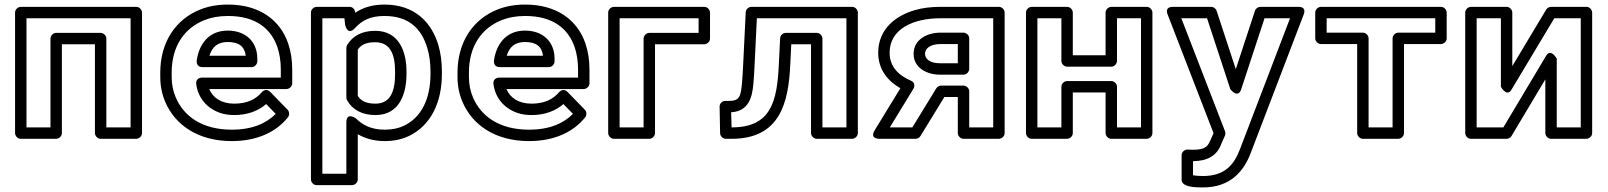

<svg xmlns="http://www.w3.org/2000/svg" viewBox="-20 -583 7042 841"><path d="M552 -25H445.8V-414C445.8 -429.1 431.5 -439 420.8 -439H226.1C211 -439 201.1 -424.7 201.1 -414V-25H96V-503H552ZM577 25C587.7 25 602 15.1 602 0V-528C602 -538.7 592.1 -553 577 -553H71C60.3 -553 46 -543.1 46 -528V0C46 10.7 55.9 25 71 25H226.1C236.8 25 251.1 15.1 251.1 0V-389H395.8V0C395.8 10.7 405.7 25 420.8 25Z M1187.7 -84.2C1146.5 -42.7 1085.1 -15 995.2 -15C864.3 -15 784.6 -74.5 749.8 -156.3C738 -184.1 732 -213.8 732 -246V-265C732 -381.6 788.2 -460 875.2 -494.8C905.2 -506.8 939.5 -513 978.7 -513C1100 -513 1167.1 -457.6 1194.9 -376.9C1204.8 -347.9 1210 -315 1210 -278V-243H864.3C854.1 -243 836.7 -236.8 839.5 -214.9C847.4 -152.3 888.3 -108.1 942.9 -88.9C962.2 -82.1 983.4 -79 1006.2 -79C1065.1 -79 1112.7 -98.1 1145.8 -127.2ZM896.4 -193H1235C1245.7 -193 1260 -202.9 1260 -218V-278C1260 -319.7 1254.2 -358.1 1242.1 -393.1C1207.3 -494.4 1117.7 -563 978.7 -563C934.3 -563 893.4 -555.9 856.7 -541.2C750.2 -498.7 682 -399.4 682 -265V-246C682 -207.5 689.2 -170.9 703.8 -136.7C747 -35.3 847.7 35 995.2 35C1108.9 35 1191.4 -6.6 1241.4 -69.4C1248.1 -77.9 1248.9 -93 1239.7 -102.4L1163.8 -180.4C1149.2 -195.4 1133.6 -187.2 1126.8 -179.1C1101.6 -149.3 1064.3 -129 1006.2 -129C950 -129 912.4 -154.4 896.4 -193ZM1107.1 -326C1107.1 -399.9 1056.3 -449 977.6 -449C889.3 -449 850.3 -382.5 841.7 -317.3C840.4 -307.3 844.1 -289 866.5 -289H1082.1C1097.2 -289 1107.1 -303.3 1107.1 -314ZM1056.4 -339H897.4C908.8 -374.8 930.6 -399 977.6 -399C1028.9 -399 1051.6 -377.4 1056.4 -339Z M1535.1 -460.2C1564 -491.9 1600.2 -513 1664 -513C1774.4 -513 1827.4 -453.8 1851.8 -372.3C1860.9 -342 1865.6 -307.9 1865.6 -270V-259C1865.6 -147.4 1824.1 -68.8 1750.9 -32.9C1727 -21.2 1698.7 -15 1665.1 -15C1605.9 -15 1568.4 -35.5 1539.6 -63.8C1539.6 -63.8 1497.1 -95.6 1497.1 -46V178H1392V-503H1488.7L1491.7 -474.3C1491.7 -474.3 1501.8 -423.6 1535.1 -460.2ZM1511.1 -553H1367C1356.3 -553 1342 -543.1 1342 -528V203C1342 213.7 1351.9 228 1367 228H1522.1C1532.8 228 1547.1 218.1 1547.1 203V4.8C1577.9 22.9 1617.5 35 1665.1 35C1704.8 35 1741.1 27.5 1772.9 11.9C1867.9 -34.7 1915.6 -135.5 1915.6 -259V-270C1915.6 -312.1 1910.4 -351 1899.7 -386.7C1870.7 -483.4 1798.1 -563 1664 -563C1611.1 -563 1570.1 -550.1 1536.3 -527.3C1534.9 -540.8 1526.3 -553 1511.1 -553ZM1624.4 -79C1733.1 -79 1760.5 -177.8 1760.5 -259V-270C1760.5 -351.8 1731.1 -448 1623.3 -448C1564.3 -448 1523.9 -424.8 1500.6 -385.8C1498.3 -381.9 1497.1 -377.5 1497.1 -373V-156C1497.1 -151.8 1498.2 -147.5 1500.2 -144C1522.5 -103.5 1564.8 -79 1624.4 -79ZM1624.4 -129C1581.6 -129 1560.6 -142.4 1547.1 -162.9V-365.7C1560.6 -385 1580.3 -398 1623.3 -398C1688.3 -398 1710.5 -347 1710.5 -270V-259C1710.5 -181.3 1689.2 -129 1624.4 -129Z M2489.7 -84.2C2448.5 -42.7 2387.1 -15 2297.2 -15C2166.3 -15 2086.6 -74.5 2051.8 -156.3C2040 -184.1 2034 -213.8 2034 -246V-265C2034 -381.6 2090.2 -460 2177.2 -494.8C2207.2 -506.8 2241.5 -513 2280.7 -513C2402 -513 2469.1 -457.6 2496.9 -376.9C2506.8 -347.9 2512 -315 2512 -278V-243H2166.3C2156.1 -243 2138.7 -236.8 2141.5 -214.9C2149.4 -152.3 2190.3 -108.1 2244.9 -88.9C2264.2 -82.1 2285.4 -79 2308.2 -79C2367.1 -79 2414.7 -98.1 2447.8 -127.2ZM2198.4 -193H2537C2547.7 -193 2562 -202.9 2562 -218V-278C2562 -319.7 2556.2 -358.1 2544.1 -393.1C2509.3 -494.4 2419.7 -563 2280.7 -563C2236.3 -563 2195.4 -555.9 2158.7 -541.2C2052.2 -498.7 1984 -399.4 1984 -265V-246C1984 -207.5 1991.2 -170.9 2005.8 -136.7C2049 -35.3 2149.7 35 2297.2 35C2410.9 35 2493.4 -6.6 2543.4 -69.4C2550.1 -77.9 2550.9 -93 2541.7 -102.4L2465.8 -180.4C2451.2 -195.4 2435.6 -187.2 2428.8 -179.1C2403.6 -149.3 2366.3 -129 2308.2 -129C2252 -129 2214.4 -154.4 2198.4 -193ZM2409.1 -326C2409.1 -399.9 2358.3 -449 2279.6 -449C2191.3 -449 2152.3 -382.5 2143.7 -317.3C2142.4 -307.3 2146.1 -289 2168.5 -289H2384.1C2399.2 -289 2409.1 -303.3 2409.1 -314ZM2358.4 -339H2199.4C2210.8 -374.8 2232.6 -399 2279.6 -399C2330.9 -399 2353.6 -377.4 2358.4 -339Z M3040 -439H2824.1C2809 -439 2799.1 -424.7 2799.1 -414V-25H2694V-503H3040ZM3065 -389C3075.7 -389 3090 -398.9 3090 -414V-528C3090 -538.7 3080.1 -553 3065 -553H2669C2658.3 -553 2644 -543.1 2644 -528V0C2644 10.7 2653.9 25 2669 25H2824.1C2834.8 25 2849.1 15.1 2849.1 0V-389Z M3687.5 -503V-25H3582.4V-414C3582.4 -429.1 3568.1 -439 3557.4 -439H3422.1C3408.4 -439 3397.7 -427.4 3397.1 -415.2L3391.6 -304.2C3384.3 -134.9 3355.8 -25 3184.5 -25C3184.1 -46 3182.9 -69.8 3182.5 -91.2C3261.2 -95.6 3274.8 -160.1 3279.8 -214.2C3282 -238.4 3283.9 -267.7 3285.4 -301.9L3295.2 -503ZM3737.5 -528C3737.5 -538.7 3727.6 -553 3712.5 -553H3271.4C3259.2 -553 3247.1 -542.9 3246.4 -529.2L3235.4 -304.1C3233.8 -270.3 3232.2 -241.9 3230 -218.8C3224.6 -161.2 3220 -141 3173.5 -141H3157C3142.5 -141 3131.8 -128.9 3132 -115.5L3134.2 0.5C3134.4 12.1 3144.8 25 3159.2 25H3184.5C3396.3 25 3434.2 -132.1 3441.6 -301.8L3445.9 -389H3532.4V0C3532.4 10.7 3542.3 25 3557.4 25H3712.5C3723.2 25 3737.5 15.1 3737.5 0Z M4099.2 -503H4330.5V-25H4225.4V-183C4225.4 -198.1 4211.1 -208 4200.4 -208H4102.5C4093.9 -208 4085.6 -203.3 4081.2 -196.1L3976.3 -25H3877.6L3980.8 -194C3985.9 -202.3 3990.5 -221 3969.3 -230C3915.1 -253.1 3876.7 -291.8 3876.7 -352C3876.7 -456.8 3981.2 -503 4099.2 -503ZM3923.9 -196.6 3811.7 -13C3787 27.3 3833 25 3833 25H3990.3C3998.8 25 4007.1 20.4 4011.6 13.1L4116.5 -158H4175.4V0C4175.4 10.7 4185.3 25 4200.4 25H4355.5C4366.2 25 4380.5 15.1 4380.5 0V-528C4380.5 -538.7 4370.6 -553 4355.5 -553H4099.2C4058.5 -553 4021.5 -548.5 3988.4 -539C3905.4 -515.4 3826.7 -457 3826.7 -352C3826.7 -278 3869.6 -227.1 3923.9 -196.6ZM3981.8 -347C3981.8 -284 4042.5 -256 4095.9 -256H4200.4C4215.5 -256 4225.4 -270.3 4225.4 -281V-415C4225.4 -430.1 4211.1 -440 4200.4 -440H4099.2C4043.5 -440 3981.8 -411.8 3981.8 -347ZM4031.8 -347C4031.8 -370.7 4054 -390 4099.2 -390H4175.4V-306H4095.9C4053.4 -306 4031.8 -325.1 4031.8 -347Z M4977.8 -25H4872.7V-203C4872.7 -218.1 4858.4 -228 4847.7 -228H4654.1C4639 -228 4629.1 -213.7 4629.1 -203V-25H4524V-503H4629.1V-316C4629.1 -300.9 4643.4 -291 4654.1 -291H4847.7C4862.8 -291 4872.7 -305.3 4872.7 -316V-503H4977.8ZM5002.8 25C5013.5 25 5027.8 15.1 5027.8 0V-528C5027.8 -538.7 5017.9 -553 5002.8 -553H4847.7C4837 -553 4822.7 -543.1 4822.7 -528V-341H4679.1V-528C4679.1 -538.7 4669.2 -553 4654.1 -553H4499C4488.3 -553 4474 -543.1 4474 -528V0C4474 10.7 4483.9 25 4499 25H4654.1C4664.8 25 4679.1 15.1 4679.1 0V-178H4822.7V0C4822.7 10.7 4832.6 25 4847.7 25Z M5205.7 123C5269.1 122.4 5310.1 98.5 5328.2 50.4L5345.5 11.1C5348.2 4.9 5347.9 -2.9 5345.9 -8L5154.5 -503H5267.1L5369.2 -192.2C5369.2 -192.2 5402.4 -148.5 5416.8 -192.2L5518.9 -503H5630.6L5411.5 70C5385.7 137.5 5346.3 188 5248.9 188C5232.1 188 5216.4 186.7 5205.7 184.7ZM5248.9 238C5370.9 238 5428.3 165.5 5458.1 88L5690.3 -519.1C5704.5 -556.3 5666.9 -553 5666.9 -553H5500.8C5491.2 -553 5480.5 -546.4 5477 -535.8L5393 -280.1L5309 -535.8C5305.9 -544.9 5296.3 -553 5285.2 -553H5118C5078 -553 5094.7 -519 5094.7 -519L5295.6 0.4L5282.1 30.9C5269.6 59.5 5258.4 73 5203.8 73C5198.7 73 5190 72 5180.7 72C5170 72 5155.7 81.9 5155.7 97V204C5155.7 237.3 5216.5 238 5248.9 238Z M6266.8 -440H6104.8C6089.7 -440 6079.8 -425.7 6079.8 -415V-25H5974.7V-415C5974.7 -430.1 5960.4 -440 5949.7 -440H5791V-503H6266.8ZM6291.8 -390C6302.5 -390 6316.8 -399.9 6316.8 -415V-528C6316.8 -538.7 6306.9 -553 6291.8 -553H5766C5755.3 -553 5741 -543.1 5741 -528V-415C5741 -404.3 5750.9 -390 5766 -390H5924.7V0C5924.7 10.7 5934.6 25 5949.7 25H6104.8C6115.5 25 6129.8 15.1 6129.8 0V-390Z M6788.1 -503H6904V-25H6798.9V-326C6798.9 -326 6773 -373.3 6752.4 -338.8L6565 -25H6448V-503H6554.2V-203C6554.2 -203 6580 -155.7 6600.6 -190.2ZM6773.9 -553C6766.7 -553 6757.2 -548.7 6752.5 -540.8L6604.2 -293.4V-528C6604.2 -538.7 6594.3 -553 6579.2 -553H6423C6412.3 -553 6398 -543.1 6398 -528V0C6398 10.7 6407.9 25 6423 25H6579.2C6586.4 25 6596 20.7 6600.7 12.8L6748.9 -235.4V0C6748.9 10.7 6758.8 25 6773.9 25H6929C6939.7 25 6954 15.1 6954 0V-528C6954 -538.7 6944.1 -553 6929 -553Z"/></svg>

Font: Asimov
Style: WidOu
Weight: 500
Designer: Google
Version: Version 2.000980; 2014